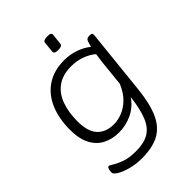

<svg xmlns="http://www.w3.org/2000/svg" viewBox="-259 -814 1141 1141"><g transform="rotate(-45 311.5 -243.5)"><path d="M243 212Q194 212 151 200.5Q108 189 81.5 173Q55 157 55 144Q55 129 59 116.5Q63 104 71 104Q77 104 97 117Q117 130 154 143.5Q191 157 249 157Q314 157 355 133.5Q396 110 419 55Q442 0 453 -93Q419 -43 366.5 -18Q314 7 256 7Q199 7 154.5 -16Q110 -39 85 -87Q60 -135 60 -211Q60 -306 91 -377.5Q122 -449 182 -488.5Q242 -528 329 -528Q375 -528 419.5 -513Q464 -498 497 -471Q500 -480 502.5 -490Q505 -500 508 -508Q514 -525 534 -525H540Q553 -525 557 -520.5Q561 -516 560 -507L517 -95Q505 19 474 86Q443 153 387 182.5Q331 212 243 212ZM268 -49Q303 -49 339.5 -63.5Q376 -78 408.5 -110Q441 -142 463 -195L480 -361Q482 -375 484 -389.5Q486 -404 488 -419Q460 -443 419.5 -458Q379 -473 332 -473Q260 -473 214.5 -440Q169 -407 148 -348.5Q127 -290 127 -215Q127 -129 164 -89Q201 -49 268 -49ZM346 -595Q313 -595 314 -613L321 -681Q322 -699 357 -699Q376 -699 382.5 -694.5Q389 -690 389 -681L381 -613Q380 -595 346 -595Z"/></g></svg>

Font: Asap Semi Expanded Semi Expanded Light
Style: Italic
Weight: 300
Width: 6
Italic angle: -6°
Designer: Pablo Cosgaya
Foundry: Omnibus-Type
Version: Version 3.001; ttfautohint (v1.8.4.7-5d5b)